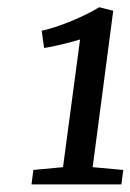

<svg xmlns="http://www.w3.org/2000/svg" viewBox="-20 -920 352 518"><path d="M70 -461.5 150 -469 196 -813.5Q184.5 -810 167.8 -805.5Q151 -801 133 -797Q115 -793 99 -790.5L92.5 -837Q110.5 -841 131.8 -848Q153 -855 174.5 -864Q196 -873 215 -882.5Q234 -892 247.5 -900.5L285.5 -891L230 -469L312.5 -461.5L307.5 -422.5H65Z"/></svg>

Font: Merriweather Light 18pt
Style: Italic
Weight: 400
Italic angle: -7.8°
Version: Version 2.101